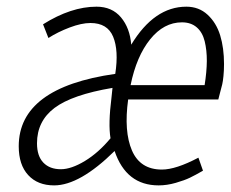

<svg xmlns="http://www.w3.org/2000/svg" viewBox="-20 -542 691 575"><path d="M142.1 13.2Q92.8 13.2 64.5 -17.6Q36.1 -48.3 36.1 -104Q36.1 -279.8 325.2 -320.8Q335.9 -391.1 318.8 -432.1Q301.8 -473.1 251 -473.1Q224.1 -473.1 188.7 -459.7Q153.3 -446.3 125 -428.2L108.9 -469.2Q192.9 -522 269 -522Q315.4 -522 342.3 -490Q369.1 -458 373 -408.2Q441.9 -522 538.1 -522Q575.7 -522 601.8 -497.8Q627.9 -473.6 639.4 -436Q650.9 -398.4 650.9 -350.1Q650.9 -330.6 649.2 -314Q647.5 -297.4 645.5 -289.3Q643.6 -281.2 639.4 -265.9Q635.3 -250.5 633.8 -244.1H363.8Q350.6 -148.4 375.2 -91.3Q399.9 -34.2 464.8 -34.2Q506.8 -34.2 574.2 -69.8L587.9 -30.8Q564.9 -17.6 548.8 -9.8Q532.7 -2 506.3 5.6Q480 13.2 455.1 13.2Q357.9 13.2 323.2 -89.8Q218.8 13.2 142.1 13.2ZM371.1 -287.1H592.8Q599.1 -326.7 599.4 -359.1Q599.6 -391.6 593 -418.5Q586.4 -445.3 569.1 -460.2Q551.8 -475.1 524.9 -475.1Q470.7 -475.1 429.7 -424.3Q388.7 -373.5 371.1 -287.1ZM162.1 -35.2Q193.4 -35.2 234.1 -59.8Q274.9 -84.5 311 -127.9Q303.7 -169.9 314 -251L316.9 -278.8Q195.8 -258.3 143.3 -218.8Q90.8 -179.2 90.8 -112.8Q90.8 -74.7 109.9 -54.9Q128.9 -35.2 162.1 -35.2Z"/></svg>

Font: Office Code Pro Light Italic
Style: Regular
Weight: 300
Italic angle: -9°
Designer: Nathan Rutzky & Paul D. Hunt
Foundry: Adobe Systems Incorporated
Version: Version 1.004;PS 001.004;hotconv 1.0.70;makeotf.lib2.5.58329